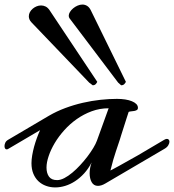

<svg xmlns="http://www.w3.org/2000/svg" viewBox="-36 -818 769 848"><path d="M0 -160.2Q-3.4 -158.2 -6.3 -158.2Q-11.2 -158.2 -13.7 -162.4Q-16.1 -166.5 -16.1 -172.9Q-16.1 -179.7 -12.7 -187.5Q-9.3 -195.3 0 -200.7L180.7 -307.1Q214.4 -326.7 252.4 -340.8Q290.5 -355 329.8 -364Q369.1 -373 407.7 -377.2Q446.3 -381.3 480.5 -381.3Q500 -381.3 517.1 -378.7Q534.2 -376 546.6 -370.8Q559.1 -365.7 566.2 -358.4Q573.2 -351.1 573.2 -341.8Q573.2 -335 568.4 -332Q563.5 -329.1 556.9 -327.9Q550.3 -326.7 543.2 -326.2Q536.1 -325.7 532.2 -323.7Q529.3 -314.5 522.9 -295.2Q516.6 -275.9 510.3 -255.6Q503.9 -235.4 498.8 -219.5Q493.7 -203.6 493.2 -201.2Q486.8 -180.7 475.8 -149.2Q464.8 -117.7 451.7 -64.9Q452.1 -64.9 462.6 -70.6Q473.1 -76.2 490 -85.4Q506.8 -94.7 528.3 -106.9Q549.8 -119.1 572.8 -131.8L689.5 -200.7Q696.3 -204.6 701.2 -204.6Q706.5 -204.6 709.5 -200.9Q712.4 -197.3 712.4 -191.9Q712.4 -185.1 707 -176Q701.7 -167 689.5 -160.2L429.7 -7.8Q419.9 -2 411.6 0.5Q403.3 2.9 396.5 2.9Q386.7 2.9 379.9 -1.5Q373 -5.9 368.7 -13.7Q364.3 -21.5 362.1 -31.5Q359.9 -41.5 359.9 -52.7Q359.9 -64.9 362.3 -77.1Q364.7 -89.4 368.7 -100.6Q354.5 -72.8 335.7 -52.2Q316.9 -31.7 295.7 -17.8Q274.4 -3.9 252 2.9Q229.5 9.8 208 9.8Q186.5 9.8 167.5 2.9Q148.4 -3.9 134 -17.3Q119.6 -30.8 111.3 -50.8Q103 -70.8 103 -97.2Q103 -112.8 106.2 -131.8Q109.4 -150.9 114.7 -170.4Q120.1 -189.9 127 -208.7Q133.8 -227.5 141.1 -243.2ZM443.8 -339.8Q404.8 -339.8 369.1 -326.7Q333.5 -313.5 303 -292Q272.5 -270.5 247.8 -242.9Q223.1 -215.3 205.8 -186.3Q188.5 -157.2 179 -128.9Q169.4 -100.6 169.4 -78.1Q169.4 -53.2 180.4 -37.8Q191.4 -22.5 216.3 -22.5Q231 -22.5 248.3 -31.5Q265.6 -40.5 283.4 -55.4Q301.3 -70.3 318.6 -89.1Q335.9 -107.9 350.6 -127.2Q365.2 -146.5 376.2 -164.8Q387.2 -183.1 392.1 -196.8ZM520 -456.5Q517.6 -451.2 512.7 -446.3Q507.8 -441.4 499 -441.4L485.8 -453.1L271 -737.3Q267.6 -742.2 267.6 -748.5Q267.6 -756.3 272.9 -765.1Q278.3 -773.9 287.1 -781.2Q295.9 -788.6 306.6 -793.2Q317.4 -797.9 328.1 -797.9Q338.9 -797.9 348.4 -792.2Q357.9 -786.6 364.7 -773.4ZM393.6 -456.5Q391.1 -451.2 386.5 -446.3Q381.8 -441.4 373.5 -441.4L357.9 -453.1L103 -719.2Q91.3 -731.4 91.3 -746.1Q91.3 -755.4 95.9 -764.2Q100.6 -772.9 108.4 -779.5Q116.2 -786.1 125.7 -790Q135.3 -793.9 145.5 -793.9Q155.8 -793.9 165.3 -789.3Q174.8 -784.7 182.6 -773.4Z"/></svg>

Font: Meddon
Style: Regular
Weight: 400
Designer: Vernon Adams
Foundry: Vernon Adams
Version: Version 1.000